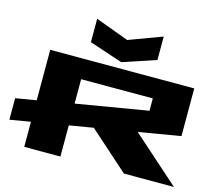

<svg xmlns="http://www.w3.org/2000/svg" viewBox="-132 -1166 1532 1338"><g transform="rotate(15 634.5 -497.0)"><path d="M0 -156V-311L149 -336V-700H1188V-356L886 -305L1229 0H868L583 -254L410 -225V0H149V-181ZM409 -825V-994L649 -905L889 -994V-825L649 -745ZM410 -382 927 -469V-558H410Z"/></g></svg>

Font: Stalin One
Style: Regular
Weight: 400
Designer: Jovanny Lemonad
Foundry: Alexey Maslov, Jovanny Lemonad
Version: Version 3.002; ttfautohint (v0.91) -l 8 -r 50 -G 200 -x 0 -w